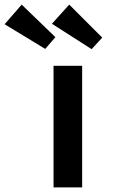

<svg xmlns="http://www.w3.org/2000/svg" viewBox="-69 -812 538 832"><path d="M163 0V-527H287V0ZM328 -599 156 -709 231 -792 374 -649ZM127 -600 -49 -707 25 -792 171 -651Z"/></svg>

Font: Lexend Peta Medium
Style: Regular
Weight: 500
Designer: Bonnie Shaver-Troup, Thomas Jockin
Foundry: Lexend
Version: Version 1.007